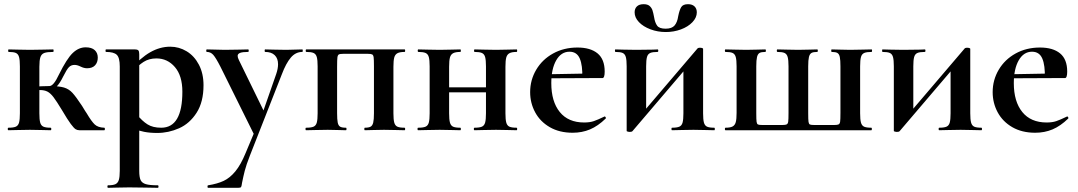

<svg xmlns="http://www.w3.org/2000/svg" viewBox="-20 -622 5147 917"><path d="M20 -12Q44 -12 55.5 -17Q67 -22 71 -36.5Q75 -51 75 -81V-305Q75 -335 71 -349.5Q67 -364 56 -369Q45 -374 21 -374Q19 -374 19 -380Q19 -386 21 -386Q49 -386 64 -385L123 -384L187 -385Q204 -386 234 -386Q236 -386 236 -380Q236 -374 234 -374Q205 -374 191.5 -369Q178 -364 173 -349Q168 -334 168 -303V-81Q168 -51 172 -36.5Q176 -22 187.5 -17Q199 -12 222 -12Q225 -12 225 -6Q225 0 222 0Q194 0 179 -1L123 -2L65 -1Q49 0 20 0Q17 0 17 -6Q17 -12 20 -12ZM276 -96Q250 -139 235.5 -158Q221 -177 206.5 -184.5Q192 -192 170 -192Q153 -192 132 -189L131 -207Q152 -209 177 -210Q202 -211 216 -211Q262 -211 285.5 -204Q309 -197 326 -178.5Q343 -160 372 -116Q390 -86 394 -81Q417 -42 432.5 -27.5Q448 -13 478 -12Q481 -12 481 -6Q481 0 478 0H359Q349 0 341 -5Q333 -10 318 -30Q303 -50 276 -96ZM261 -265Q299 -342 327.5 -369Q356 -396 389 -396Q418 -396 432.5 -382.5Q447 -369 447 -347Q447 -324 434 -310Q421 -296 396 -296Q381 -296 365 -304Q349 -312 336 -312Q320 -312 309.5 -301.5Q299 -291 282 -257Q250 -191 216 -191V-211Q236 -211 261 -265Z M496 263Q520 263 531.5 257.5Q543 252 547.5 237.5Q552 223 552 194V-305Q552 -347 537.5 -360.5Q523 -374 486 -374Q484 -374 484 -380Q484 -386 486 -386H623Q637 -386 641 -381Q645 -376 645 -363V194Q645 224 651.5 238Q658 252 676.5 257.5Q695 263 734 263Q737 263 737 269Q737 275 734 275Q697 275 676 274L597 273L538 274Q523 275 496 275Q493 275 493 269Q493 263 496 263ZM599 -12 634 -75Q659 -44 684.5 -28Q710 -12 750 -12Q851 -12 851 -184Q851 -260 815.5 -301.5Q780 -343 727 -343Q692 -343 666 -326.5Q640 -310 610 -276L600 -288Q651 -346 697.5 -372.5Q744 -399 793 -399Q835 -399 871.5 -377Q908 -355 930 -313Q952 -271 952 -215Q952 -135 919 -83.5Q886 -32 835.5 -9.5Q785 13 731 13Q695 13 668 7.5Q641 2 599 -12Z M1205 -15 1203 40 1033 -303Q1011 -346 998.5 -360Q986 -374 968 -374Q965 -374 965 -380Q965 -386 968 -386Q996 -386 1011 -385L1053 -384L1122 -385Q1138 -386 1165 -386Q1168 -386 1168 -380Q1168 -374 1165 -374Q1139 -374 1127 -369.5Q1115 -365 1115 -355Q1115 -347 1121 -335L1248 -75L1211 -16L1299 -268Q1308 -294 1308 -315Q1308 -343 1292 -358.5Q1276 -374 1246 -374Q1244 -374 1244 -380Q1244 -386 1246 -386Q1273 -386 1287 -385L1347 -384L1387 -385Q1399 -386 1424 -386Q1426 -386 1426 -380Q1426 -374 1424 -374Q1392 -374 1369 -347Q1346 -320 1326 -267L1174 120Q1156 166 1149 193.5Q1142 221 1136 251Q1134 267 1131.5 271Q1129 275 1118 275H974Q971 275 971 269Q971 263 974 263Q1018 256 1048 242Q1078 228 1104 196.5Q1130 165 1153 109Z M1913 0Q1885 0 1870 -1L1814 -2L1762 -1Q1747 0 1722 0Q1720 0 1720 -6Q1720 -12 1722 -12Q1741 -12 1750 -17Q1759 -22 1762.5 -36.5Q1766 -51 1766 -81V-305Q1766 -338 1764.5 -348.5Q1763 -359 1757.5 -362Q1752 -365 1736 -365H1621Q1604 -365 1598.5 -362Q1593 -359 1591.5 -348Q1590 -337 1590 -303V-81Q1590 -51 1593 -36.5Q1596 -22 1604.5 -17Q1613 -12 1632 -12Q1635 -12 1635 -6Q1635 0 1632 0Q1608 0 1594 -1L1545 -2L1487 -1Q1471 0 1442 0Q1439 0 1439 -6Q1439 -12 1442 -12Q1466 -12 1477.5 -17Q1489 -22 1493 -36.5Q1497 -51 1497 -81V-305Q1497 -335 1493 -349.5Q1489 -364 1477.5 -369Q1466 -374 1443 -374Q1440 -374 1440 -380Q1440 -386 1443 -386H1913Q1915 -386 1915 -380Q1915 -374 1913 -374Q1890 -374 1878.5 -368Q1867 -362 1863 -347.5Q1859 -333 1859 -303V-81Q1859 -51 1863 -36.5Q1867 -22 1878 -17Q1889 -12 1913 -12Q1915 -12 1915 -6Q1915 0 1913 0Z M2077 -205H2346V-181H2077ZM1978 -374Q1975 -374 1975 -380Q1975 -386 1978 -386Q2006 -386 2021 -385L2080 -384L2136 -385Q2152 -386 2179 -386Q2181 -386 2181 -380Q2181 -374 2179 -374Q2156 -374 2144.5 -368Q2133 -362 2129 -347.5Q2125 -333 2125 -303V-81Q2125 -51 2129 -36.5Q2133 -22 2144 -17Q2155 -12 2179 -12Q2181 -12 2181 -6Q2181 0 2179 0Q2151 0 2136 -1L2080 -2L2022 -1Q2006 0 1977 0Q1974 0 1974 -6Q1974 -12 1977 -12Q2001 -12 2012.5 -17Q2024 -22 2028 -36.5Q2032 -51 2032 -81V-305Q2032 -335 2028 -349.5Q2024 -364 2012.5 -369Q2001 -374 1978 -374ZM2247 -374Q2244 -374 2244 -380Q2244 -386 2247 -386Q2275 -386 2290 -385L2349 -384L2405 -385Q2421 -386 2448 -386Q2450 -386 2450 -380Q2450 -374 2448 -374Q2425 -374 2413.5 -368Q2402 -362 2398 -347.5Q2394 -333 2394 -303V-81Q2394 -51 2398 -36.5Q2402 -22 2413 -17Q2424 -12 2448 -12Q2450 -12 2450 -6Q2450 0 2448 0Q2420 0 2405 -1L2349 -2L2290 -1Q2274 0 2246 0Q2243 0 2243 -6Q2243 -12 2246 -12Q2270 -12 2281.5 -17Q2293 -22 2297 -36.5Q2301 -51 2301 -81V-305Q2301 -335 2297 -349.5Q2293 -364 2281.5 -369Q2270 -374 2247 -374Z M2512 -182Q2512 -240 2541 -289Q2570 -338 2621.5 -366.5Q2673 -395 2738 -395Q2800 -395 2834 -367Q2868 -339 2868 -280Q2868 -249 2857 -249H2761Q2763 -310 2749 -342.5Q2735 -375 2700 -375Q2660 -375 2636.5 -334Q2613 -293 2613 -225Q2613 -137 2653.5 -87Q2694 -37 2770 -37Q2797 -37 2816 -43.5Q2835 -50 2866 -65L2868 -66Q2870 -66 2872.5 -62Q2875 -58 2873 -56Q2836 -20 2798 -4Q2760 12 2715 12Q2652 12 2606 -14.5Q2560 -41 2536 -85.5Q2512 -130 2512 -182ZM2577 -267 2796 -271V-249L2578 -248Z M2973 4V-305Q2973 -335 2969 -349.5Q2965 -364 2954 -369Q2943 -374 2919 -374Q2917 -374 2917 -380Q2917 -386 2919 -386Q2942 -386 2954 -385L3018 -384L3099 -385Q3108 -386 3121 -386Q3124 -386 3124 -380Q3124 -374 3121 -374Q3097 -374 3085.5 -369Q3074 -364 3070 -349.5Q3066 -335 3066 -305V-83L3025 -55L3310 -389Q3313 -394 3323 -394Q3329 -394 3333.5 -392.5Q3338 -391 3338 -389V-81Q3338 -51 3342 -36.5Q3346 -22 3357 -17Q3368 -12 3392 -12Q3394 -12 3394 -6Q3394 0 3392 0Q3363 0 3347 -1L3292 -2L3233 -1Q3217 0 3189 0Q3187 0 3187 -6Q3187 -12 3189 -12Q3213 -12 3224.5 -17Q3236 -22 3240 -36.5Q3244 -51 3244 -81V-309L3291 -336L3001 4Q2998 8 2988 8Q2983 8 2978 6.5Q2973 5 2973 4ZM3219 -544Q3225 -574 3233.5 -588Q3242 -602 3266 -602Q3286 -602 3297 -591.5Q3308 -581 3308 -563Q3308 -538 3287 -516Q3266 -494 3232 -481.5Q3198 -469 3160 -469Q3121 -469 3086.5 -482Q3052 -495 3031.5 -516.5Q3011 -538 3011 -563Q3011 -581 3022 -591.5Q3033 -602 3054 -602Q3073 -602 3082.5 -593.5Q3092 -585 3096 -573.5Q3100 -562 3104 -540Q3108 -514 3118.5 -499.5Q3129 -485 3159 -485Q3189 -485 3202 -500.5Q3215 -516 3219 -544Z M3445 -12Q3468 -12 3479 -18Q3490 -24 3494 -38.5Q3498 -53 3498 -83V-305Q3498 -335 3494 -349.5Q3490 -364 3479 -369Q3468 -374 3445 -374Q3442 -374 3442 -380Q3442 -386 3445 -386Q3473 -386 3488 -385L3544 -384L3597 -385Q3611 -386 3635 -386Q3638 -386 3638 -380Q3638 -374 3635 -374Q3616 -374 3607.5 -369Q3599 -364 3595.5 -349.5Q3592 -335 3592 -305V-81Q3592 -50 3593.5 -40Q3595 -30 3600 -27.5Q3605 -25 3621 -25H3716Q3732 -25 3737.5 -28Q3743 -31 3744.5 -41Q3746 -51 3746 -83V-305Q3746 -335 3742 -349.5Q3738 -364 3727 -369Q3716 -374 3693 -374Q3690 -374 3690 -380Q3690 -386 3693 -386Q3721 -386 3736 -385L3792 -384L3845 -385Q3859 -386 3883 -386Q3886 -386 3886 -380Q3886 -374 3883 -374Q3864 -374 3855.5 -369Q3847 -364 3843.5 -349.5Q3840 -335 3840 -305V-81Q3840 -50 3841.5 -40Q3843 -30 3848 -27.5Q3853 -25 3869 -25H3964Q3980 -25 3985.5 -28Q3991 -31 3992.5 -41Q3994 -51 3994 -83V-305Q3994 -335 3991 -349.5Q3988 -364 3979.5 -369Q3971 -374 3952 -374Q3950 -374 3950 -380Q3950 -386 3952 -386Q3977 -386 3991 -385L4040 -384L4098 -385Q4114 -386 4143 -386Q4145 -386 4145 -380Q4145 -374 4143 -374Q4119 -374 4107.5 -369Q4096 -364 4092 -349.5Q4088 -335 4088 -305V-81Q4088 -51 4092 -36.5Q4096 -22 4107 -17Q4118 -12 4142 -12Q4144 -12 4144 -6Q4144 0 4142 0H3445Q3442 0 3442 -6Q3442 -12 3445 -12Z M4249 4V-305Q4249 -335 4245 -349.5Q4241 -364 4230 -369Q4219 -374 4195 -374Q4193 -374 4193 -380Q4193 -386 4195 -386Q4218 -386 4230 -385L4294 -384L4375 -385Q4384 -386 4397 -386Q4400 -386 4400 -380Q4400 -374 4397 -374Q4373 -374 4361.5 -369Q4350 -364 4346 -349.5Q4342 -335 4342 -305V-83L4301 -55L4586 -389Q4589 -394 4599 -394Q4605 -394 4609.5 -392.5Q4614 -391 4614 -389V-81Q4614 -51 4618 -36.5Q4622 -22 4633 -17Q4644 -12 4668 -12Q4670 -12 4670 -6Q4670 0 4668 0Q4639 0 4623 -1L4568 -2L4509 -1Q4493 0 4465 0Q4463 0 4463 -6Q4463 -12 4465 -12Q4489 -12 4500.5 -17Q4512 -22 4516 -36.5Q4520 -51 4520 -81V-309L4567 -336L4277 4Q4274 8 4264 8Q4259 8 4254 6.5Q4249 5 4249 4Z M4721 -182Q4721 -240 4750 -289Q4779 -338 4830.5 -366.5Q4882 -395 4947 -395Q5009 -395 5043 -367Q5077 -339 5077 -280Q5077 -249 5066 -249H4970Q4972 -310 4958 -342.5Q4944 -375 4909 -375Q4869 -375 4845.5 -334Q4822 -293 4822 -225Q4822 -137 4862.5 -87Q4903 -37 4979 -37Q5006 -37 5025 -43.5Q5044 -50 5075 -65L5077 -66Q5079 -66 5081.5 -62Q5084 -58 5082 -56Q5045 -20 5007 -4Q4969 12 4924 12Q4861 12 4815 -14.5Q4769 -41 4745 -85.5Q4721 -130 4721 -182ZM4786 -267 5005 -271V-249L4787 -248Z"/></svg>

Font: Cormorant Garamond
Style: Bold
Weight: 700
Designer: Christian Thalmann (Catharsis Fonts)
Foundry: Catharsis Fonts
Version: Version 4.000